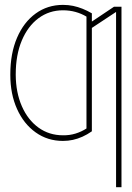

<svg xmlns="http://www.w3.org/2000/svg" viewBox="-20 -574 548 798"><path d="M241.7 -11.7Q269 -11.2 293.7 -18.8Q318.4 -26.4 339.4 -40V-360.4H361.8V-28.3Q342.3 -14.6 322.8 -5.9Q303.2 2.9 283.2 7.3Q263.2 11.7 241.7 11.7Q177.7 11.7 128.2 -23.7Q78.6 -59.1 50.8 -121.1Q22.9 -183.1 22.9 -262.7V-264.6Q22.9 -352.1 50.8 -417Q78.6 -481.9 128.2 -517.8Q177.7 -553.7 241.7 -553.7Q263.7 -553.7 283.7 -549.6Q303.7 -545.4 323.2 -537.6Q342.8 -529.8 361.8 -518.6V-216.8H339.4V-504.9Q318.4 -517.6 293.7 -524.4Q269 -531.2 241.7 -531.2Q184.6 -531.2 140.1 -498.3Q95.7 -465.3 70.6 -405.5Q45.4 -345.7 45.4 -264.6V-262.7Q45.9 -189.5 70.8 -132.6Q95.7 -75.7 139.9 -43.7Q184.1 -11.7 241.7 -11.7ZM484.9 -545.9V204.1H462.4V-524.4L356 -454.1V-480.5L453.6 -545.9Z"/></svg>

Font: Inter 17pt Thin
Style: Regular
Weight: 250
Version: Version 4.001;git-66647c0bb